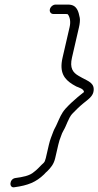

<svg xmlns="http://www.w3.org/2000/svg" viewBox="-20 -679 429 837"><path d="M212.7 -618H267.7C269.7 -618 272.3 -617.7 275.4 -617C284.9 -604.7 289 -584.9 283.5 -561L252.8 -428C237.7 -362.7 260.4 -333.7 296.8 -311L312.7 -302C324.8 -296.7 344.8 -291.9 346.2 -278C345.2 -276.7 343.6 -275.3 341.3 -274L319.1 -256C304.4 -244.1 277.8 -219.3 265.3 -205C246.9 -183.9 240.5 -165.4 227.9 -138C222.1 -124.1 216.6 -117.3 212.2 -105C205.5 -86.9 198.3 -70.7 193.1 -48L179.7 10C178.6 14.7 177.4 18.7 175.9 22C174.4 28.7 166.1 35 160.8 40C151.1 49.8 140.5 61.6 128.8 70C109.3 88 76.8 93 47.6 97C19.8 100.4 17.7 143.3 44.4 137C101.6 129.1 136.8 115.4 172.3 81C176.9 75.7 181.6 71 186.5 67C201.9 51.3 214.6 36.6 220.7 10L234.1 -48C237 -60.8 241.3 -74.6 245.4 -84L250.6 -98C252.1 -101.3 253.9 -105 256.2 -109C270.3 -132.3 277.5 -162.7 294 -182C306.3 -195.2 327.7 -215.9 341.4 -227L363.6 -245C376.7 -255.7 384.5 -266.3 387 -277C396.2 -316.9 363 -325.6 339.3 -339L323.3 -348C296.8 -363 283.4 -382.9 293.8 -428L324.5 -561C327.5 -573.8 329.7 -591.9 327.8 -601C322.3 -628.5 316 -659 277.1 -659H222.1C211.3 -659 199.9 -649.5 197.4 -638.5C194.9 -627.5 201.8 -618 212.7 -618Z"/></svg>

Font: HoneyBee
Style: SeLitIt
Weight: 300
Foundry: Cannot Into Space Fonts
Version: Version 0.89